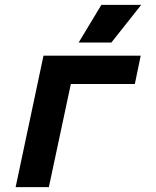

<svg xmlns="http://www.w3.org/2000/svg" viewBox="-20 -766 640 786"><path d="M44 0 158 -538H556L532 -422H270L180 0ZM302 -592 395 -746H558L436 -592Z"/></svg>

Font: Geist Mono ExtraBold
Style: Italic
Weight: 800
Italic angle: -12°
Monospace: yes
Designer: Basement.studio, Andrés Briganti, Mateo Zaragoza
Foundry: Basement.studio, Vercel, Andrés Briganti, Guido Ferreyra, Mateo Zaragoza
Version: Version 1.500; ttfautohint (v1.8.4.7-5d5b)